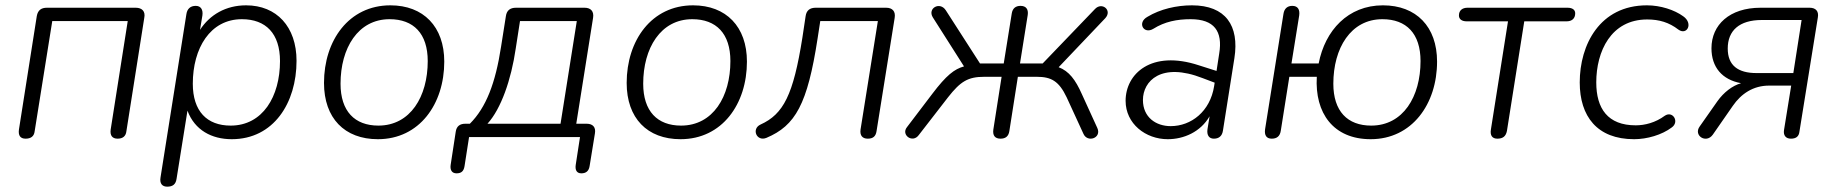

<svg xmlns="http://www.w3.org/2000/svg" viewBox="-20 -514 6887 720"><path d="M76 6C96 6 108 -3 110 -22L176 -435H459L395 -28C392 -6 401 6 421 6C440 6 452 -3 454 -22L521 -447C526 -471 513 -485 489 -485H156C135 -485 122 -476 118 -454L51 -28C48 -6 56 6 76 6Z M607 186C628 186 639 177 642 157L683 -99C710 -26 774 8 849 8C1006 8 1092 -128 1092 -286C1092 -414 1017 -494 903 -494C827 -494 767 -459 730 -402L739 -456C742 -478 733 -492 714 -492C694 -492 682 -481 679 -461L582 151C578 174 588 186 607 186ZM845 -43C756 -43 703 -97 703 -200C703 -333 768 -442 887 -442C977 -442 1030 -388 1030 -285C1030 -152 965 -43 845 -43Z M1397 8C1553 8 1646 -124 1646 -283C1646 -414 1568 -494 1444 -494C1288 -494 1195 -362 1195 -203C1195 -71 1272 8 1397 8ZM1399 -43C1310 -43 1257 -97 1257 -200C1257 -333 1322 -442 1441 -442C1531 -442 1584 -388 1584 -285C1584 -152 1519 -43 1399 -43Z M1692 136C1710 136 1719 128 1722 109L1739 0H2155L2139 104C2136 124 2143 136 2160 136C2177 136 2188 128 2191 109L2211 -14C2215 -37 2203 -50 2180 -50H2141L2204 -447C2208 -471 2196 -485 2172 -485H1915C1893 -485 1880 -475 1877 -453L1859 -339C1838 -202 1803 -111 1742 -50H1725C1705 -50 1692 -41 1689 -20L1670 104C1667 124 1675 136 1692 136ZM1808 -50C1859 -106 1897 -215 1914 -332L1930 -435H2143L2082 -50Z M2532 8C2688 8 2781 -124 2781 -283C2781 -414 2703 -494 2579 -494C2423 -494 2330 -362 2330 -203C2330 -71 2407 8 2532 8ZM2534 -43C2445 -43 2392 -97 2392 -200C2392 -333 2457 -442 2576 -442C2666 -442 2719 -388 2719 -285C2719 -152 2654 -43 2534 -43Z M3234 6C3253 6 3264 -2 3267 -22L3335 -447C3339 -471 3327 -485 3303 -485H3039C3017 -485 3004 -475 3001 -453L2989 -373C2955 -158 2918 -86 2832 -47C2797 -31 2817 18 2854 3C2963 -43 3008 -123 3046 -370L3056 -435H3272L3207 -28C3204 -6 3214 6 3234 6Z M3732 6C3751 6 3762 -3 3765 -22L3797 -226H3868C3922 -226 3951 -210 3980 -149L4043 -12C4058 22 4112 4 4095 -34L4037 -161C4013 -215 3989 -247 3950 -262L4125 -446C4152 -476 4112 -508 4086 -480L3890 -276H3805L3834 -458C3837 -479 3828 -492 3807 -492C3789 -492 3777 -483 3774 -463L3744 -276H3655L3527 -475C3505 -510 3457 -483 3478 -449L3595 -265C3559 -255 3529 -232 3476 -162L3381 -37C3358 -8 3402 24 3425 -7L3535 -149C3582 -209 3610 -226 3671 -226H3736L3705 -28C3702 -6 3711 6 3732 6Z M4359 8C4419 8 4482 -19 4516 -78L4508 -29C4505 -7 4514 6 4532 6C4551 6 4563 -4 4566 -24L4609 -296C4628 -418 4576 -494 4450 -494C4392 -494 4331 -480 4283 -451C4243 -429 4269 -384 4305 -406C4348 -433 4394 -442 4445 -442C4533 -442 4566 -397 4552 -313L4542 -248L4476 -269C4297 -328 4201 -237 4201 -136C4201 -50 4276 8 4359 8ZM4266 -139C4266 -210 4334 -282 4490 -221L4535 -204L4533 -191C4518 -96 4447 -41 4370 -41C4315 -41 4266 -74 4266 -139Z M5120 8C5275 8 5369 -124 5369 -283C5369 -414 5291 -494 5166 -494C5035 -494 4949 -400 4925 -276H4823L4852 -456C4855 -478 4847 -492 4826 -492C4808 -492 4796 -482 4793 -462L4724 -29C4721 -7 4729 6 4749 6C4768 6 4780 -3 4783 -24L4815 -226H4918C4910 -90 4980 8 5120 8ZM5122 -43C5033 -43 4980 -97 4980 -200C4980 -333 5045 -442 5164 -442C5254 -442 5307 -388 5307 -285C5307 -152 5242 -43 5122 -43Z M5595 6C5616 6 5627 -3 5631 -23L5696 -434H5855C5875 -434 5887 -445 5887 -464C5887 -477 5877 -485 5858 -485H5483C5464 -485 5451 -475 5451 -456C5451 -442 5462 -434 5480 -434H5635L5571 -29C5567 -6 5576 6 5595 6Z M6108 8C6156 8 6212 -8 6249 -36C6279 -57 6253 -100 6223 -80C6188 -54 6148 -44 6114 -44C6009 -44 5966 -107 5966 -205C5966 -321 6021 -441 6157 -441C6202 -441 6239 -430 6274 -403C6306 -380 6331 -426 6292 -453C6259 -477 6207 -494 6156 -494C5979 -494 5904 -346 5904 -205C5904 -78 5969 8 6108 8Z M6696 6C6715 6 6726 -2 6728 -21L6797 -449C6801 -472 6789 -485 6766 -485H6582C6466 -485 6398 -421 6398 -333C6398 -262 6438 -215 6509 -202C6477 -193 6444 -168 6420 -134L6354 -40C6329 -6 6378 26 6403 -9L6478 -117C6509 -162 6554 -193 6614 -193H6697L6670 -26C6667 -6 6677 6 6696 6ZM6567 -240C6497 -240 6459 -269 6459 -332C6459 -399 6502 -439 6587 -439H6736L6705 -240Z"/></svg>

Font: SN Pro Light
Style: Italic
Weight: 300
Italic angle: -8.99998°
Designer: Tobias Whetton
Foundry: Supernotes
Version: Version 1.001;Glyphs 3.2 (3249)